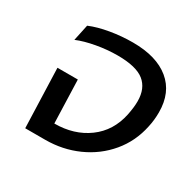

<svg xmlns="http://www.w3.org/2000/svg" viewBox="-125 -687 838 824"><g transform="rotate(30 293.5 -275.0)"><path d="M84 -294H185L192 -80Q289 -80 358 -130.5Q427 -181 446 -272Q454 -312 454 -341Q454 -405 414 -437Q374 -469 282 -469Q231 -469 178 -459.5Q125 -450 87 -434L104 -514Q144 -531 199.5 -540.5Q255 -550 311 -550Q428 -550 492.5 -497Q557 -444 557 -346Q557 -307 549 -272Q532 -190 480.5 -128.5Q429 -67 354 -33.5Q279 0 193 0H94Z"/></g></svg>

Font: Prompt
Style: Italic
Weight: 400
Italic angle: -12°
Designer: Katatrad Team
Foundry: CadsonDemak
Version: Version 1.001